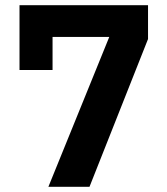

<svg xmlns="http://www.w3.org/2000/svg" viewBox="-20 -718 640 738"><path d="M324 0 549 -568V-698H55V-449H182V-576H400L166 0Z"/></svg>

Font: IBM Plex Sans Thai Looped
Style: Bold
Weight: 700
Designer: Mike Abbink, Paul van der Laan, Pieter van Rosmalen, Ben Mitchell, Mark Frömberg
Foundry: Bold Monday
Version: Version 1.1